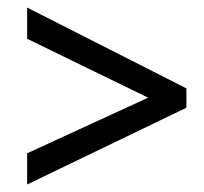

<svg xmlns="http://www.w3.org/2000/svg" viewBox="-20 -616 545 514"><path d="M52.7 -205.6 376.5 -354.5 52.7 -512.2V-595.7L479 -379.4V-327.6L52.7 -122.1Z"/></svg>

Font: Open Sans SemiCondensed Medium
Style: Italic
Weight: 500
Width: 4
Italic angle: -12°
Designer: Monotype Design Team
Foundry: Monotype Imaging Inc.
Version: Version 3.000